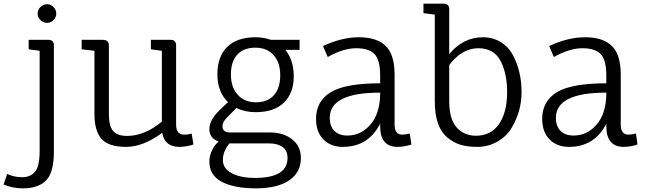

<svg xmlns="http://www.w3.org/2000/svg" viewBox="-95 -790 3548 1051"><path d="M162.5 -665Q142 -665 126.5 -680Q111 -695 111 -715.5Q111 -736 126.5 -751.5Q142 -767 162.5 -767Q183 -767 198 -751.5Q213 -736 213 -715.5Q213 -695 198 -680Q183 -665 162.5 -665ZM200 -541V39Q200 155 157 198Q114 241 31 241Q-26 241 -75 220L-56 162Q-18 180 26.5 180Q71 180 96.5 150.5Q122 121 122 37V-512L62 -520V-572H170Q200 -572 200 -541Z M869 -541V-108Q869 -53 913 -53Q938 -53 954 -59L964 1Q923 14 887 14Q806 14 793 -63Q689 14 594.5 14Q500 14 461 -29.5Q422 -73 422 -165V-512L352 -520V-572H467Q501 -572 501 -541V-165Q501 -102 523.5 -74Q546 -46 601 -46Q696 -46 791 -124V-512L731 -520V-572H839Q869 -572 869 -541Z M1304 -586Q1348 -586 1387 -572H1545V-517H1467Q1513 -461 1513 -371Q1513 -281 1459.5 -228.5Q1406 -176 1304 -176Q1245 -176 1199 -199L1146 -145Q1123 -122 1123 -98Q1123 -65 1165 -65H1383Q1456 -65 1504 -27.5Q1552 10 1552 75Q1552 154 1487.5 197.5Q1423 241 1305.5 241Q1188 241 1119.5 205.5Q1051 170 1051 93Q1051 65 1065 34Q1079 3 1102 -15Q1051 -34 1051 -83Q1051 -132 1105 -185L1153 -231Q1095 -287 1095 -383.5Q1095 -480 1148.5 -533Q1202 -586 1304 -586ZM1439 -378Q1439 -448 1402.5 -488.5Q1366 -529 1302.5 -529Q1239 -529 1204 -491Q1169 -453 1169 -382.5Q1169 -312 1206.5 -271Q1244 -230 1307 -230Q1370 -230 1404.5 -269Q1439 -308 1439 -378ZM1378 -5H1161Q1125 38 1125 85.5Q1125 133 1174 158.5Q1223 184 1301 184Q1479 184 1479 74Q1479 35 1452 15Q1425 -5 1378 -5Z M1986 -99V-113Q1921 14 1782 14Q1715 14 1675 -27Q1635 -68 1635 -139Q1635 -236 1715 -285Q1795 -334 1986 -334V-376Q1986 -462 1955 -494Q1924 -526 1854.5 -526Q1785 -526 1699 -478L1673 -538Q1776 -586 1869 -586Q2014 -586 2050 -484Q2065 -442 2065 -382V-108Q2065 -53 2107 -53Q2121 -53 2148 -59L2157 1Q2118 14 2081 14Q1986 14 1986 -99ZM1986 -283Q1710 -283 1710 -145Q1710 -99 1735.5 -73.5Q1761 -48 1807 -48Q1879 -48 1931 -106Q1983 -164 1986 -271Z M2364 -739V-494Q2441 -586 2548 -586Q2604 -586 2647 -559Q2690 -532 2713 -488Q2760 -399 2760 -286Q2760 -180 2705 -89Q2678 -43 2627 -14.5Q2576 14 2519.5 14Q2463 14 2424.5 2Q2386 -10 2353 -38Q2285 -95 2285 -235V-710L2223 -718V-770H2334Q2364 -770 2364 -739ZM2364 -237Q2364 -137 2405 -92Q2446 -47 2510 -47Q2593 -47 2637 -111.5Q2681 -176 2681 -286Q2681 -381 2649 -449Q2613 -526 2523.5 -526Q2434 -526 2364 -434Z M3224 -99V-113Q3159 14 3020 14Q2953 14 2913 -27Q2873 -68 2873 -139Q2873 -236 2953 -285Q3033 -334 3224 -334V-376Q3224 -462 3193 -494Q3162 -526 3092.5 -526Q3023 -526 2937 -478L2911 -538Q3014 -586 3107 -586Q3252 -586 3288 -484Q3303 -442 3303 -382V-108Q3303 -53 3345 -53Q3359 -53 3386 -59L3395 1Q3356 14 3319 14Q3224 14 3224 -99ZM3224 -283Q2948 -283 2948 -145Q2948 -99 2973.5 -73.5Q2999 -48 3045 -48Q3117 -48 3169 -106Q3221 -164 3224 -271Z"/></svg>

Font: Fauna One
Style: Regular
Weight: 400
Version: Version 1.001